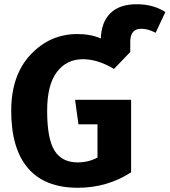

<svg xmlns="http://www.w3.org/2000/svg" viewBox="-20 -871 802 908"><path d="M627 -851Q705 -851 762 -814L716 -716Q680 -735 648 -735Q596 -735 596 -673V-625L519 -545Q442 -591 372 -591Q295 -591 249 -530.5Q203 -470 203 -347Q203 -214 238 -158.5Q273 -103 347 -103Q399 -103 441 -126V-283H351L335 -399H600V-56Q487 17 348 17Q192 17 112.5 -75.5Q33 -168 33 -347Q33 -515 124.5 -612.5Q216 -710 346 -710Q409 -710 457 -689Q459 -766 502 -808.5Q545 -851 627 -851Z"/></svg>

Font: FiraGO
Style: Bold
Weight: 700
Designer: bBox Type
Foundry: bBox Type GmbH
Version: Version 1.001;PS 001.001;hotconv 1.0.88;makeotf.lib2.5.64775